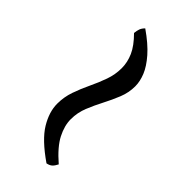

<svg xmlns="http://www.w3.org/2000/svg" viewBox="9 -522 532 532"><g transform="rotate(-45 275.0 -256.0)"><path d="M68 -195Q58 -200 53 -205.5Q48 -211 46 -221Q84 -276 118 -296.5Q152 -317 184 -317Q210 -317 234.5 -308.5Q259 -300 283 -288.5Q307 -277 331 -268.5Q355 -260 380 -260Q403 -260 425.5 -270Q448 -280 473 -305Q483 -304 490 -301.5Q497 -299 504 -292Q479 -256 455.5 -235.5Q432 -215 411 -206.5Q390 -198 371 -198Q346 -198 322.5 -207.5Q299 -217 276 -229Q253 -241 229.5 -250.5Q206 -260 180 -260Q155 -260 127.5 -246Q100 -232 68 -195Z"/></g></svg>

Font: Vollkorn
Style: Regular
Weight: 400
Designer: Friedrich Althausen
Foundry: Friedrich Althausen
Version: Version 5.001